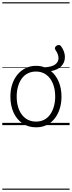

<svg xmlns="http://www.w3.org/2000/svg" viewBox="-20 -1095 629 1680"><path d="M295 19Q227 19 176.5 -15.5Q126 -50 98.5 -110.5Q71 -171 71 -250Q71 -310 87.5 -359Q104 -408 134.5 -444Q165 -480 205.5 -499.5Q246 -519 295 -519Q315 -519 333.5 -516Q352 -513 369 -506Q434 -509 463.5 -531.5Q493 -554 492 -588Q491 -622 464 -660Q458 -669 461.5 -679Q465 -689 474.5 -695Q484 -701 495 -701Q506 -701 514 -691Q547 -645 548 -598.5Q549 -552 518.5 -518Q488 -484 426 -473Q469 -438 493.5 -380.5Q518 -323 518 -250Q518 -202 507.5 -161Q497 -120 478 -87Q459 -54 432 -30Q405 -6 370.5 6.5Q336 19 295 19ZM295 -31Q334 -31 365 -46.5Q396 -62 417.5 -91.5Q439 -121 451 -161.5Q463 -202 463 -250Q463 -315 442.5 -364.5Q422 -414 384.5 -441.5Q347 -469 295 -469Q256 -469 224.5 -453.5Q193 -438 171.5 -409Q150 -380 138 -339.5Q126 -299 126 -250Q126 -185 146.5 -135.5Q167 -86 205 -58.5Q243 -31 295 -31ZM0 555H589V565H0ZM0 -20H589V0H0ZM0 -505H589V-500H0ZM0 -1075H589V-1065H0Z"/></svg>

Font: Playwrite AR Guides
Style: Regular
Weight: 400
Designer: Veronika Burian, José Scaglione
Foundry: TypeTogether
Version: Version 1.003